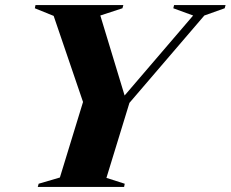

<svg xmlns="http://www.w3.org/2000/svg" viewBox="-20 -735 907 755"><path d="M739.5 -674 661.5 -702.5 664.5 -715H867L863.5 -702.5L783.5 -674L489 -330.5L398.5 -35.5L470.5 -12.5L468 0H128.5L132 -12.5L215.5 -37L306.5 -334L191 -672.5L117 -702.5L119.5 -715H465L461.5 -702.5L374.5 -674L470 -359.5Z"/></svg>

Font: Newsreader 72pt
Style: Bold Italic
Weight: 700
Italic angle: -17°
Designer: Hugues Gentile
Foundry: Production Type
Version: Version 1.003; ttfautohint (v1.8.3)